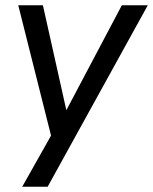

<svg xmlns="http://www.w3.org/2000/svg" viewBox="-20 -521 578 725"><path d="M64 184 184 -29 179 16 49 -501H142L235 -85H220L440 -501H538L160 184Z"/></svg>

Font: Nunitoga
Style: Medium Italic
Weight: 500
Italic angle: -9°
Designer: Vernon Adams
Foundry: Vernon Adams
Version: Version 1.0